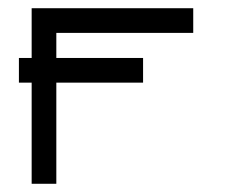

<svg xmlns="http://www.w3.org/2000/svg" viewBox="-20 -496 580 467"><path d="M26 -325V-355H57V-476H450V-416H117V-355H328V-325V-295H117V-49H57V-295H26Z"/></svg>

Font: IBM 3270
Style: Regular
Weight: 400
Monospace: yes
Version: Version 2.3.1